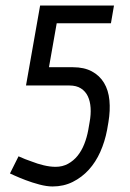

<svg xmlns="http://www.w3.org/2000/svg" viewBox="-20 -666 469 694"><path d="M367 -196Q359 -154 342.5 -117Q326 -80 301 -52.5Q276 -25 243 -8.5Q210 8 170 8Q149 8 122.5 1Q96 -6 72.5 -15Q49 -24 32.5 -31.5Q16 -39 16 -39L47 -101Q71 -90 95 -82Q115 -74 138 -68.5Q161 -63 181 -63Q206 -63 226 -74Q246 -85 260.5 -103Q275 -121 284.5 -145Q294 -169 299 -196L304 -225Q309 -252 307.5 -276Q306 -300 297.5 -318Q289 -336 272.5 -346.5Q256 -357 231 -357H74L125 -646H392L381 -582H185L157 -423H244Q284 -423 312 -408Q340 -393 356 -366.5Q372 -340 375.5 -303.5Q379 -267 372 -225L367 -196Z"/></svg>

Font: Marvel
Style: Bold Italic
Weight: 700
Italic angle: -12°
Designer: Carolina Trebol
Foundry: Carolina Trebol
Version: Version 1.001